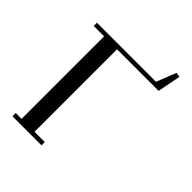

<svg xmlns="http://www.w3.org/2000/svg" viewBox="-228 -945 1071 1071"><g transform="rotate(45 307.5 -409.5)"><path d="M22 -676.8V-702.1H487.8L534.2 -818.8L561 -814L534.2 -676.8H206.1V-25.9H287.1V0H58.1V-25.9H104V-676.8Z"/></g></svg>

Font: Dehuti Alt
Style: Bold
Weight: 700
Version: Version 1.2